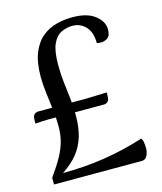

<svg xmlns="http://www.w3.org/2000/svg" viewBox="-106 -779 723 857"><g transform="rotate(-15 255.0 -350.0)"><path d="M193 -510Q193 -467 197.5 -429.5Q202 -392 206.5 -354Q211 -316 211 -272Q211 -218 198.5 -176Q186 -134 159.5 -101Q133 -68 89 -39Q189 -39 282 -53.5Q375 -68 466 -97Q472 -90 474 -77Q476 -64 476 -50Q476 -32 468 -16Q460 0 443 0H37V-31Q70 -77 88.5 -111Q107 -145 115.5 -176.5Q124 -208 124 -247Q124 -283 119 -324Q114 -365 109 -405.5Q104 -446 104 -478Q104 -547 122 -590.5Q140 -634 170 -658Q200 -682 236 -691Q272 -700 308 -700Q377 -700 413 -671.5Q449 -643 449 -607Q449 -577 434.5 -567.5Q420 -558 405 -558Q393 -558 385 -560Q385 -611 360 -637Q335 -663 300 -663Q273 -663 248 -651.5Q223 -640 208 -607Q193 -574 193 -510ZM27 -284 28 -309Q29 -321 36.5 -327Q44 -333 53 -333H274Q278 -333 292 -333.5Q306 -334 323 -334.5Q340 -335 353.5 -335.5Q367 -336 371 -336L370 -312Q369 -300 362 -293.5Q355 -287 345 -287H87Q77 -287 57 -286Q37 -285 27 -284Z"/></g></svg>

Font: Arima Thin Medium
Style: Regular
Weight: 500
Version: Version 1.100